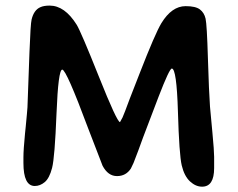

<svg xmlns="http://www.w3.org/2000/svg" viewBox="-20 -705 867 700"><path d="M760.7 -92.3Q760.7 -24.4 716.8 -24.4Q693.4 -24.4 672.6 -43.7Q651.9 -63 642.6 -101.8Q633.3 -140.6 628.7 -297.9Q624 -455.1 606.4 -455.1Q597.7 -455.1 558.3 -352.8Q519 -250.5 501.5 -203.6L484.4 -156.7Q471.7 -122.1 466.8 -110.8L457 -90.3Q439 -63 406.5 -63Q374 -63 354 -100.6L301.3 -237.3Q221.7 -451.2 207 -451.2Q192.4 -451.2 186 -290.8Q179.7 -130.4 169.9 -92.8Q160.2 -55.2 143.1 -41Q126 -26.9 106.9 -26.9Q65.4 -26.9 65.4 -110.8V-131.3Q65.4 -158.7 71.3 -219.2L73.7 -242.2Q76.2 -266.1 78.1 -289.1L80.1 -313.5L87.4 -513.7Q91.3 -618.2 95.2 -633.8Q103.5 -668.5 127 -678.7Q139.6 -684.6 161.1 -684.6Q215.8 -684.6 259.3 -615.2Q274.4 -591.3 340.6 -425.5Q406.7 -259.8 417.5 -259.8L426.8 -276.9Q432.1 -288.1 453.1 -345.2L489.3 -438Q545.9 -583.5 568.4 -620.6Q606.4 -682.6 656.7 -682.6Q692.9 -682.6 708.7 -670.7Q724.6 -658.7 729.5 -637Q734.4 -615.2 738 -492.9Q741.7 -370.6 745.6 -316.4L754.4 -221.7Q760.7 -154.8 760.7 -133.3Z"/></svg>

Font: Averia Sans
Style: Bold
Weight: 700
Version: Version 1.0